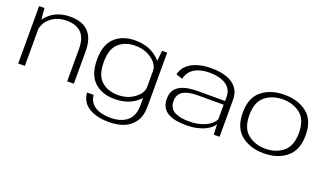

<svg xmlns="http://www.w3.org/2000/svg" viewBox="-77 -1107 3138 1849"><g transform="rotate(20 1492.0 -182.5)"><path d="M75.5 0H143.5V-433.5L130.5 -588.5H75.5ZM577.5 0H645.5V-333Q645.5 -464 582.5 -529.8Q519.5 -595.5 396 -595.5Q270.5 -595.5 189.2 -526Q108 -456.5 108 -374.5L140.5 -339.5Q140.5 -431.5 208.5 -489.5Q276.5 -547.5 374.5 -547.5Q473.5 -547.5 525.5 -495.5Q577.5 -443.5 577.5 -330.5Z M1084 231.5Q1174 231.5 1239.5 205.2Q1305 179 1346.2 119.8Q1387.5 60.5 1387.5 -35.5V-588.5H1336L1319.5 -435V-27.5Q1319.5 85.5 1256 136.8Q1192.5 188 1086.5 188Q1023 188 973.2 171Q923.5 154 895.2 121.2Q867 88.5 861 35.5H793.5Q802.5 136.5 882.8 184Q963 231.5 1084 231.5ZM1060 4.5Q1184 4.5 1266 -53.2Q1348 -111 1348 -163.5L1319.5 -214Q1319.5 -150 1249.2 -96.5Q1179 -43 1078.5 -43Q975.5 -43 910 -101.8Q844.5 -160.5 844.5 -295Q844.5 -429.5 910 -488.2Q975.5 -547 1078.5 -547Q1179 -547 1249.2 -494Q1319.5 -441 1319.5 -377L1347 -426Q1347 -477.5 1265 -536Q1183 -594.5 1059 -594.5Q932.5 -594.5 854 -522.2Q775.5 -450 775.5 -295.5Q775.5 -141 854.5 -68.2Q933.5 4.5 1060 4.5Z M1794.5 5.5Q1859.5 5.5 1908.8 -6Q1958 -17.5 1992.5 -35.2Q2027 -53 2047.5 -72Q2068 -91 2075 -107L2079.5 0H2139V-379Q2139 -451.5 2102.8 -499Q2066.5 -546.5 1999.5 -570.2Q1932.5 -594 1839.5 -594Q1783 -594 1733.5 -583.2Q1684 -572.5 1644.8 -551.8Q1605.5 -531 1579.2 -499Q1553 -467 1543.5 -423.5L1609.5 -401.5Q1619.5 -451 1650.5 -483.2Q1681.5 -515.5 1729.8 -531.5Q1778 -547.5 1840 -547.5Q1910.5 -547.5 1962.2 -529Q2014 -510.5 2042.5 -474Q2071 -437.5 2071 -382.5V-342H1791Q1738 -342 1691.5 -333.8Q1645 -325.5 1610 -306Q1575 -286.5 1555.5 -253.5Q1536 -220.5 1536 -171Q1536 -120 1555.5 -85.8Q1575 -51.5 1610.5 -31.5Q1646 -11.5 1692.8 -3Q1739.5 5.5 1794.5 5.5ZM1806 -38.5Q1765.5 -38.5 1729.2 -44.8Q1693 -51 1664.8 -65.8Q1636.5 -80.5 1620.5 -106.5Q1604.5 -132.5 1604.5 -173Q1604.5 -212 1620.8 -237.8Q1637 -263.5 1664.8 -277.5Q1692.5 -291.5 1727.8 -297.5Q1763 -303.5 1800.5 -303.5H2070V-155Q2058 -127 2024.5 -100Q1991 -73 1936.5 -55.8Q1882 -38.5 1806 -38.5Z M2591 4.5Q2730.5 4.5 2821.8 -68.5Q2913 -141.5 2913 -295.5Q2913 -450.5 2821.8 -522.5Q2730.5 -594.5 2591 -594.5Q2451 -594.5 2360 -522.5Q2269 -450.5 2269 -295.5Q2269 -141.5 2360 -68.5Q2451 4.5 2591 4.5ZM2591 -42.5Q2485 -42.5 2411 -101.5Q2337 -160.5 2337 -295Q2337 -430.5 2411 -489Q2485 -547.5 2591 -547.5Q2696.5 -547.5 2770.5 -489Q2844.5 -430.5 2844.5 -295Q2844.5 -160.5 2770.5 -101.5Q2696.5 -42.5 2591 -42.5Z"/></g></svg>

Font: Anybody Expanded Light
Style: Regular
Weight: 300
Width: 7
Version: Version 1.113;gftools[0.9.25]